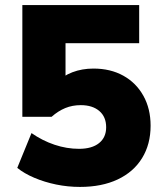

<svg xmlns="http://www.w3.org/2000/svg" viewBox="-20 -725 640 756"><path d="M295 11Q247 11 201 1.5Q155 -8 115 -25Q75 -42 48 -64L104 -201Q147 -171 195 -155Q243 -139 291 -139Q342 -139 370 -161.5Q398 -184 398 -224Q398 -265 371 -288Q344 -311 298 -311Q265 -311 237 -299.5Q209 -288 183 -265H68V-705H528V-555H238V-400H204Q227 -426 265 -440.5Q303 -455 348 -455Q415 -455 465.5 -427Q516 -399 544.5 -348Q573 -297 573 -230Q573 -157 539.5 -102.5Q506 -48 443.5 -18.5Q381 11 295 11Z"/></svg>

Font: Nunito Sans 11pt Black
Style: Regular
Weight: 900
Version: Version 3.101;gftools[0.9.27]